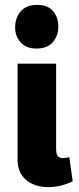

<svg xmlns="http://www.w3.org/2000/svg" viewBox="-20 -763 325 787"><path d="M52 -109V-502H210V-154Q210 -131 217 -123Q224 -115 238 -115Q246 -115 254 -116.5Q262 -118 264 -119L278 -20Q277 -19 269 -15.5Q261 -12 248 -7.5Q235 -3 217 0.5Q199 4 179 4Q122 4 87 -25.5Q52 -55 52 -109ZM219 -655Q219 -616 196.5 -590Q174 -564 129 -564Q87 -564 64.5 -589.5Q42 -615 42 -650Q42 -690 65 -716.5Q88 -743 133 -743Q175 -743 197 -718Q219 -693 219 -655Z"/></svg>

Font: Amaranth
Style: Bold
Weight: 700
Designer: Gesine Todt
Foundry: Gesine Todt
Version: Version 1.001